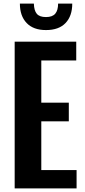

<svg xmlns="http://www.w3.org/2000/svg" viewBox="-20 -1040 468 1060"><path d="M233.9 -874Q164.1 -874 127 -913.1Q89.8 -952.1 89.8 -1020H167Q168 -981.9 183.1 -963.9Q198.2 -945.8 233.9 -945.8Q269.5 -945.8 285.2 -964.6Q300.8 -983.4 300.8 -1020H378.9Q378.9 -951.7 341.8 -912.8Q304.7 -874 233.9 -874ZM61 0V-810.1H400.9V-706.1H208V-473.1H359.9V-370.1H208V-101.1H402.8V0Z"/></svg>

Font: Oswald Medium
Style: Regular
Weight: 500
Designer: Vernon Adams
Foundry: Vernon Adams
Version: Version 4.103